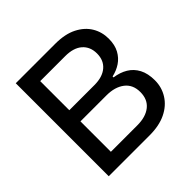

<svg xmlns="http://www.w3.org/2000/svg" viewBox="-178 -861 1022 1022"><g transform="rotate(-45 333.0 -350.0)"><path d="M497 -506Q497 -557 463.5 -586.5Q430 -616 367 -616H179V-397H368Q429 -397 463 -426Q497 -455 497 -506ZM79 0V-700H376Q450 -700 499 -675Q548 -650 572.5 -609Q597 -568 597 -518Q597 -471 579.5 -439Q562 -407 533.5 -388Q505 -369 469 -361V-354Q512 -348 544.5 -328.5Q577 -309 595.5 -274Q614 -239 614 -187Q614 -135 587 -92Q560 -49 509.5 -24.5Q459 0 387 0ZM179 -84H378Q442 -84 478.5 -113.5Q515 -143 515 -198Q515 -254 476.5 -283.5Q438 -313 375 -313H179Z"/></g></svg>

Font: Albert Sans Medium
Style: Regular
Weight: 500
Designer: Andreas Rasmussen
Foundry: a.Foundry
Version: Version 1.025